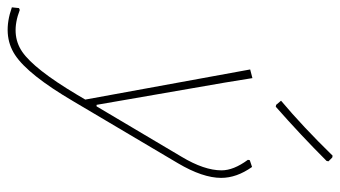

<svg xmlns="http://www.w3.org/2000/svg" viewBox="-308 -492 903 510"><g transform="rotate(90 144.0 -237.5)"><path d="M303 -669 308 -668 318 -658 317 -653Q248 -584 173 -518L168 -519L157 -532Q226 -590 303 -669ZM97 -456 109 -382 168 -42H172L306 -268Q342 -328 342 -374Q342 -406 314 -444L315 -449L333 -455Q362 -414 362 -373Q362 -324 323 -258L159 19Q88 140 35.5 174.5Q-17 209 -91 183L-89 164L-84 162Q-19 187 27 155.5Q73 124 141 10L154 -12L74 -450Z"/></g></svg>

Font: Alegreya Sans SC Thin
Style: Italic
Weight: 100
Italic angle: -7°
Designer: Juan Pablo del Peral
Foundry: Huerta Tipografica
Version: Version 2.007